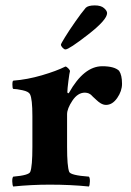

<svg xmlns="http://www.w3.org/2000/svg" viewBox="-20 -679 478 703"><path d="M327.1 -659.2Q349.6 -659.2 360.8 -649.4Q372.1 -639.6 372.1 -630.9Q372.1 -606.4 302.2 -552.2Q232.4 -498 219.7 -498Q214.8 -498 209 -504.4Q203.1 -510.7 203.1 -515.6Q203.1 -518.6 217.8 -542.5Q232.4 -566.4 254.9 -598.6Q277.3 -630.9 293.9 -650.4Q302.7 -659.2 327.1 -659.2ZM354.5 -436.5Q398.4 -436.5 416 -419.9Q426.8 -404.3 426.8 -372.1Q426.8 -345.7 409.2 -320.3Q391.6 -294.9 368.2 -294.9Q363.3 -294.9 358.4 -296.4Q353.5 -297.9 348.6 -300.8Q343.8 -303.7 340.8 -306.2Q337.9 -308.6 333 -313Q328.1 -317.4 326.2 -319.3Q324.2 -321.3 320.8 -324.2Q317.4 -327.1 315.9 -329.1Q314.5 -331.1 311 -333.5Q307.6 -335.9 305.2 -336.9Q302.7 -337.9 298.8 -338.9Q294.9 -339.8 291 -339.8Q264.6 -339.8 245.1 -310.5Q225.6 -281.2 225.6 -260.7V-141.6Q225.6 -69.3 233.4 -49.8Q238.3 -37.1 305.7 -32.2Q309.6 -27.3 309.1 -14.2Q308.6 -1 305.7 3.9Q239.3 -2.9 162.1 -2.9Q94.7 -2.9 28.3 3.9Q25.4 -1 24.9 -14.2Q24.4 -27.3 28.3 -32.2Q85.9 -37.1 90.8 -49.8Q98.6 -69.3 98.6 -141.6V-253.9Q98.6 -317.4 89.8 -334Q85 -343.8 62.5 -348.6Q40 -353.5 28.3 -353.5Q25.4 -355.5 25.4 -369.6Q25.4 -383.8 29.3 -383.8Q80.1 -387.7 133.3 -403.3Q186.5 -418.9 219.7 -435.5Q224.6 -434.6 230.5 -428.2Q236.3 -421.9 236.3 -418.9Q234.4 -413.1 230.5 -382.8Q226.6 -352.5 226.6 -341.8Q226.6 -338.9 229 -337.9Q231.4 -336.9 232.4 -338.9Q287.1 -436.5 354.5 -436.5Z"/></svg>

Font: Crimson
Style: Bold
Weight: 700
Version: Version 0.8 ; ttfautohint (v1.00) -l 8 -r 50 -G 200 -x 14 -D